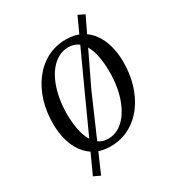

<svg xmlns="http://www.w3.org/2000/svg" viewBox="-231 -992 1164 1273"><g transform="rotate(-30 351.0 -355.0)"><path d="M316.4 10Q251.9 10 203.9 -14.5Q155.9 -39 124.1 -82.3Q92.3 -125.5 76.3 -182.6Q60.3 -239.7 59.6 -304.9Q58.5 -397.5 83 -478.5Q107.5 -559.5 154.1 -621.3Q200.6 -683.1 266.1 -718Q331.6 -753 412.6 -753Q478 -753 526 -728.2Q574 -703.4 605.3 -660Q636.7 -616.6 652.3 -560.3Q667.9 -504 668.7 -440.6Q669.7 -348.4 645.8 -266.8Q621.9 -185.3 575.7 -123.2Q529.4 -61 463.9 -25.5Q398.3 10 316.4 10ZM328.3 -41.6Q369.6 -41.6 405.2 -61.1Q440.8 -80.6 469 -116.2Q497.2 -151.8 517.1 -200.3Q537 -248.8 547.1 -307.3Q557.2 -365.7 556.5 -430.7Q555.8 -492.7 546 -542.4Q536.2 -592.1 516.9 -627.3Q497.6 -662.6 468.6 -681.4Q439.6 -700.2 400.1 -700.2Q358.9 -700.2 323.2 -680.9Q287.5 -661.5 259.4 -626.4Q231.3 -591.2 211.5 -543Q191.7 -494.7 181.4 -436.7Q171.1 -378.7 171.8 -314.2Q172.6 -251.2 182.6 -200.9Q192.7 -150.5 212.2 -114.9Q231.8 -79.4 260.8 -60.5Q289.7 -41.6 328.3 -41.6ZM114.4 122.8 352.4 -400.4 561.1 -855.6 609.7 -831.9 392.4 -379.4 163.7 146.2Z"/></g></svg>

Font: Merriweather Light
Style: Italic
Weight: 300
Italic angle: -7.8°
Designer: Eben Sorkin
Foundry: Eben Sorkin
Version: Version 2.101